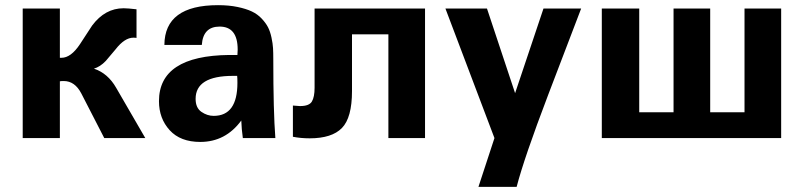

<svg xmlns="http://www.w3.org/2000/svg" viewBox="-20 -535 3115 744"><path d="M543 0H384L295 -173Q270 -221 227 -221Q217 -221 212 -220V0H68V-502H212V-311H218Q255 -311 290 -364L337 -436Q387 -503 459 -503Q475 -503 509 -499V-388Q505 -389 497 -389Q463 -389 428 -344L390 -299Q368 -276 344 -269Q398 -251 430 -195Z M825 -515Q867 -515 900.5 -508Q934 -501 956 -490.5Q978 -480 994 -463Q1010 -446 1018.5 -429.5Q1027 -413 1032 -389.5Q1037 -366 1038 -348.5Q1039 -331 1039 -306Q1039 -103 1047 0H921Q916 -35 915 -68Q854 15 756 15Q679 15 637.5 -30.5Q596 -76 596 -143Q596 -319 868 -322H900L901 -342V-343Q901 -432 831 -432Q767 -432 762 -361H617Q618 -515 825 -515ZM808 -86Q900 -86 900 -214Q900 -232 899 -241H883Q738 -241 738 -152Q738 -117 760.5 -101.5Q783 -86 808 -86Z M1143 -124Q1178 -124 1188.5 -141.5Q1199 -159 1199 -195V-502H1627V0H1485V-402H1344V-182Q1344 -79 1305 -39Q1266 1 1180 1Q1146 1 1115 -5V-126L1142 -124Z M2232 -502 2104 -167Q2011 77 1982 189H1834L1896 0L1706 -502H1867L1976 -174L2086 -502Z M3007 0H2312V-502H2457V-100H2590V-502H2732V-100H2865V-502H3007Z"/></svg>

Font: cwTeXHei
Style: Medium
Weight: 500
Version: Version 1.17